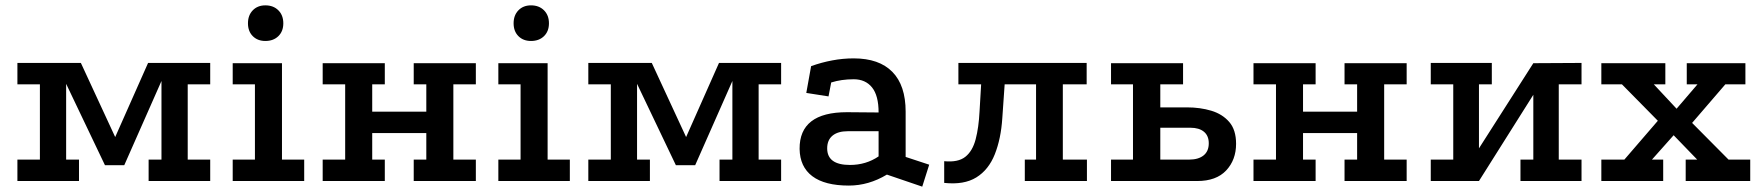

<svg xmlns="http://www.w3.org/2000/svg" viewBox="-20 -676 6579 717"><path d="M45 0V-80H129V-361H45V-441H282L426 -130H395L533 -441H765V-361H681V-80H765V0H535V-80H583V-416L600 -412L444 -59H372L205 -409L227 -413V-80H275V0Z M849 -440H1033V-80H1116V0H849V-80H932V-361H849ZM971 -656Q1001 -656 1019.5 -637.5Q1038 -619 1038 -589Q1038 -559 1019.5 -541Q1001 -523 971 -523Q942 -523 924 -541Q906 -559 906 -589Q906 -619 924 -637.5Q942 -656 971 -656Z M1185 -440H1417V-361H1370V-259H1572V-361H1525V-440H1757V-361H1673V-80H1757V0H1525V-80H1572V-179H1370V-80H1417V0H1185V-80H1269V-361H1185Z M1841 -440H2025V-80H2108V0H1841V-80H1924V-361H1841ZM1963 -656Q1993 -656 2011.5 -637.5Q2030 -619 2030 -589Q2030 -559 2011.5 -541Q1993 -523 1963 -523Q1934 -523 1916 -541Q1898 -559 1898 -589Q1898 -619 1916 -637.5Q1934 -656 1963 -656Z M2177 0V-80H2261V-361H2177V-441H2414L2558 -130H2527L2665 -441H2897V-361H2813V-80H2897V0H2667V-80H2715V-416L2732 -412L2576 -59H2504L2337 -409L2359 -413V-80H2407V0Z M3292 -24Q3224 17 3150 17Q3060 17 3013.5 -18Q2967 -53 2966 -120Q2965 -257 3143 -257L3261 -256Q3261 -319 3236.5 -349.5Q3212 -380 3168 -380Q3145 -380 3124 -377Q3103 -374 3084 -368L3074 -316L2991 -329L3009 -429Q3048 -443 3088 -450.5Q3128 -458 3168 -458Q3263 -458 3312.5 -407.5Q3362 -357 3362 -259V-90L3450 -61L3424 21ZM3146 -186Q3109 -186 3089 -169.5Q3069 -153 3069 -122Q3069 -60 3154 -60Q3214 -60 3261 -92V-186Z M3807 0V-80H3849V-361H3559V-441H4038V-361H3949V-80H4039V0ZM3506 7V-74Q3558 -69 3585 -90.5Q3612 -112 3623.5 -156Q3635 -200 3638 -260L3645 -379H3733L3723 -235Q3718 -158 3695 -100Q3672 -42 3626 -13.5Q3580 15 3506 7Z M4129 0V-80H4211V-361H4129V-440H4398V-361H4313V-275H4413Q4462 -275 4503.5 -262.5Q4545 -250 4570.5 -220.5Q4596 -191 4596 -139Q4596 -79 4559 -39.5Q4522 0 4451 0ZM4313 -80H4421Q4455 -80 4474.5 -95.5Q4494 -111 4494 -141Q4494 -169 4476 -184Q4458 -199 4425 -199H4313Z M4661 -440H4893V-361H4846V-259H5048V-361H5001V-440H5233V-361H5149V-80H5233V0H5001V-80H5048V-179H4846V-80H4893V0H4661V-80H4745V-361H4661Z M5323 -441H5551V-361H5503V-122L5706 -440L5886 -441V-361H5801V-80H5886V0H5658V-80H5706V-322L5503 0H5323V-80H5407V-361H5323Z M5960 0V-80H6046L6171 -225L6037 -361H5960V-440H6199V-361H6156L6241 -270L6319 -361H6279V-440H6498V-361H6423L6299 -217L6435 -80H6516V0H6275V-80H6318L6230 -171L6149 -80H6191V0Z"/></svg>

Font: Podkova SemiBold
Style: Regular
Weight: 600
Designer: Ilya Yudin
Foundry: Cyreal (www.cyreal.org)
Version: Version 2.103